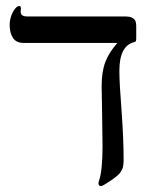

<svg xmlns="http://www.w3.org/2000/svg" viewBox="-20 -608 521 640"><path d="M434.1 -481Q434.1 -474.1 433.1 -471.4Q432.1 -468.8 428.2 -467.8Q377.9 -456.1 377.9 -372.1Q377.9 -331.1 385.3 -237.3Q392.1 -143.6 392.1 -74.2Q392.1 -60.5 389.9 -51.5Q387.7 -42.5 380.9 -32.7Q374 -22.9 348.1 -5.4Q322.3 12.2 316.9 12.2Q308.1 12.2 308.1 2L309.6 -3.9Q321.8 -38.6 321.8 -120.1L320.3 -234.4L318.8 -320.8Q318.8 -368.2 330.8 -400.4Q342.8 -432.6 371.1 -464.8H59.1Q34.2 -464.8 23.2 -481.7Q12.2 -498.5 12.2 -524.9Q12.2 -540 17.3 -554.7Q22.5 -569.3 30 -578.6Q37.6 -587.9 43.9 -587.9Q49.8 -587.9 49.8 -580.1L48.8 -568.8Q48.8 -553.2 70.8 -553.2H397.9Q411.1 -553.2 418.9 -549.6Q426.8 -545.9 430.4 -539.8Q434.1 -533.7 434.1 -519Z"/></svg>

Font: Tinos
Style: Regular
Weight: 400
Designer: Steve Matteson
Foundry: Monotype Imaging Inc.
Version: Version 1.23